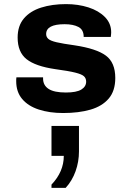

<svg xmlns="http://www.w3.org/2000/svg" viewBox="-20 -541 640 936"><path d="M288 10Q221 10 169 -7Q117 -24 88 -58.5Q59 -93 59 -145Q59 -149 59 -153.5Q59 -158 60 -164H190V-158Q190 -125 217 -107.5Q244 -90 301 -90Q353 -90 376.5 -104.5Q400 -119 400 -143Q400 -159 389.5 -169Q379 -179 347 -187Q315 -195 249 -204Q153 -218 109.5 -252.5Q66 -287 66 -358Q66 -415 96.5 -451Q127 -487 180.5 -504Q234 -521 302 -521Q361 -521 411 -505Q461 -489 491.5 -458Q522 -427 522 -384Q522 -379 521.5 -374Q521 -369 520 -361H388Q388 -396 362.5 -409.5Q337 -423 295 -423Q205 -423 205 -375Q205 -361 215.5 -351.5Q226 -342 256 -335Q286 -328 344 -320Q450 -304 496 -270Q542 -236 542 -161Q542 -98 510 -60.5Q478 -23 421 -6.5Q364 10 288 10ZM231 375V359Q291 296 291 219H231V73H365V197Q365 247 348.5 293.5Q332 340 300 375Z"/></svg>

Font: Chivo Mono
Style: Bold
Weight: 700
Monospace: yes
Designer: Hector Gatti
Foundry: Omnibus-Type
Version: Version 1.008; ttfautohint (v1.8.4.7-5d5b)